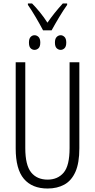

<svg xmlns="http://www.w3.org/2000/svg" viewBox="-20 -1071 544 1101"><path d="M227 -897Q208 -933 184.5 -973Q161 -1013 140 -1043V-1051H164Q185 -1030 209 -1000.5Q233 -971 252 -941Q273 -971 293 -996Q313 -1021 340 -1051H365V-1043Q343 -1012 319 -972Q295 -932 276 -897ZM178 -785Q165 -785 155.5 -794.5Q146 -804 146 -827Q146 -849 155.5 -859Q165 -869 178 -869Q191 -869 201 -859Q211 -849 211 -827Q211 -804 201 -794.5Q191 -785 178 -785ZM328 -785Q315 -785 305 -794.5Q295 -804 295 -827Q295 -849 305 -859Q315 -869 328 -869Q340 -869 350 -859Q360 -849 360 -827Q360 -804 350 -794.5Q340 -785 328 -785ZM435 -221Q435 -136 412.5 -85.5Q390 -35 349 -12.5Q308 10 253 10Q164 10 117 -45.5Q70 -101 70 -220V-714H125V-222Q125 -124 158.5 -82.5Q192 -41 253 -41Q311 -41 345 -81Q379 -121 379 -222V-714H435Z"/></svg>

Font: Noto Sans ExtraCondensed Light
Style: Regular
Weight: 300
Width: 2
Designer: Monotype Design Team
Foundry: Monotype Imaging Inc.
Version: Version 2.013; ttfautohint (v1.8.4.7-5d5b)